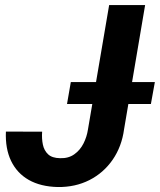

<svg xmlns="http://www.w3.org/2000/svg" viewBox="-20 -731 634 761"><path d="M328.6 -217.8 412.6 -710.9H555.2L471.7 -218.3Q462.4 -149.9 426.5 -97.9Q390.6 -45.9 334.5 -17.3Q278.3 11.2 209 10.3Q141.1 8.8 94.2 -17.8Q47.4 -44.4 23.9 -93.3Q0.5 -142.1 3.4 -209.5L147 -209Q145 -181.6 149.9 -158Q154.8 -134.3 170.7 -119.4Q186.5 -104.5 218.3 -104Q251.5 -103 274.4 -119.4Q297.4 -135.7 310.8 -162.1Q324.2 -188.5 328.6 -217.8ZM593.8 -405.8 578.1 -318.8H245.6L260.7 -405.8Z"/></svg>

Font: Roboto
Style: Bold Italic
Weight: 700
Italic angle: -12°
Designer: Christian Robertson
Foundry: Google
Version: Version 3.0